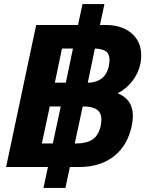

<svg xmlns="http://www.w3.org/2000/svg" viewBox="-20 -822 715 945"><path d="M216 0H10L158 -699H364L386 -802H494L472 -699H501Q579 -699 627 -658.5Q675 -618 675 -550Q675 -528 671 -508Q661 -461 631 -422.5Q601 -384 559 -363Q634 -333 634 -251Q634 -232 629 -205Q609 -107 541.5 -53.5Q474 0 370 0H324L302 103H194ZM304 -415 339 -583H285L250 -415ZM516 -499Q519 -514 519 -527Q519 -557 501 -569.5Q483 -582 447 -583L412 -415Q452 -415 479.5 -435Q507 -455 516 -499ZM240 -116 279 -298H225L186 -116ZM357 -116Q406 -116 435.5 -135.5Q465 -155 476 -204Q479 -221 479 -233Q479 -267 457 -282.5Q435 -298 391 -298H387L348 -116Z"/></svg>

Font: Prompt SemiBold
Style: Italic
Weight: 600
Italic angle: -12°
Designer: Katatrad Team
Foundry: CadsonDemak
Version: Version 1.001